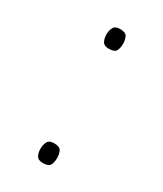

<svg xmlns="http://www.w3.org/2000/svg" viewBox="-119 -556 443 521"><g transform="rotate(30 103.0 -295.0)"><path d="M77 -474Q77 -486 82 -495.5Q87 -505 102 -505Q120 -505 124.5 -495.5Q129 -486 129 -474Q129 -461 124.5 -452Q120 -443 102 -443Q87 -443 82 -452Q77 -461 77 -474ZM77 -116Q77 -128 82 -137.5Q87 -147 102 -147Q120 -147 124.5 -137.5Q129 -128 129 -116Q129 -103 124.5 -94Q120 -85 102 -85Q87 -85 82 -94Q77 -103 77 -116Z"/></g></svg>

Font: Noto Sans Telugu UI ExtraCondensed Thin
Style: Regular
Weight: 100
Width: 2
Designer: Jelle Bosma - Monotype Design Team
Foundry: Monotype Imaging Inc.
Version: Version 2.006; ttfautohint (v1.8.4.7-5d5b)